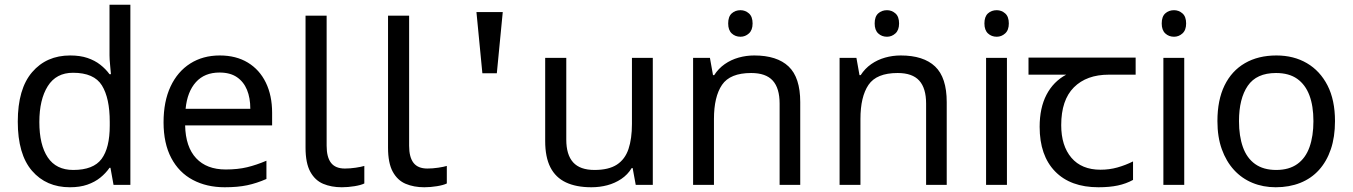

<svg xmlns="http://www.w3.org/2000/svg" viewBox="-20 -780 5706 810"><path d="M275 10Q175 10 115 -59.5Q55 -129 55 -267Q55 -405 115.5 -475.5Q176 -546 276 -546Q318 -546 349 -535.5Q380 -525 403 -507Q426 -489 442 -467H448Q447 -480 444.5 -505.5Q442 -531 442 -546V-760H530V0H459L446 -72H442Q426 -49 403 -30.5Q380 -12 348.5 -1Q317 10 275 10ZM289 -63Q374 -63 408.5 -109.5Q443 -156 443 -250V-266Q443 -366 410 -419.5Q377 -473 288 -473Q217 -473 181.5 -416.5Q146 -360 146 -265Q146 -169 181.5 -116Q217 -63 289 -63Z M907 -546Q976 -546 1025.5 -516Q1075 -486 1101.5 -431.5Q1128 -377 1128 -304V-251H761Q763 -160 807.5 -112.5Q852 -65 932 -65Q983 -65 1022.5 -74.5Q1062 -84 1104 -102V-25Q1063 -7 1023 1.5Q983 10 928 10Q852 10 793.5 -21Q735 -52 702.5 -113.5Q670 -175 670 -264Q670 -352 699.5 -415Q729 -478 782.5 -512Q836 -546 907 -546ZM906 -474Q843 -474 806.5 -433.5Q770 -393 763 -321H1036Q1036 -367 1022 -401Q1008 -435 979.5 -454.5Q951 -474 906 -474Z M1422 10Q1378 10 1343.5 -4.5Q1309 -19 1289 -55.5Q1269 -92 1269 -157V-714H1358V-165Q1358 -117 1376.5 -93Q1395 -69 1435 -69Q1457 -69 1480.5 -72.5Q1504 -76 1517 -80V-6Q1503 1 1475.5 5.5Q1448 10 1422 10Z M1770 10Q1726 10 1691.5 -4.5Q1657 -19 1637 -55.5Q1617 -92 1617 -157V-714H1706V-165Q1706 -117 1724.5 -93Q1743 -69 1783 -69Q1805 -69 1828.5 -72.5Q1852 -76 1865 -80V-6Q1851 1 1823.5 5.5Q1796 10 1770 10Z M2015 -471 1990 -729H2101L2076 -471Z M2734 -536V0H2662L2649 -71H2645Q2628 -43 2601 -25Q2574 -7 2542 1.5Q2510 10 2475 10Q2411 10 2367.5 -10.5Q2324 -31 2302 -74Q2280 -117 2280 -185V-536H2369V-191Q2369 -127 2398 -95Q2427 -63 2488 -63Q2548 -63 2582.5 -85.5Q2617 -108 2631.5 -151.5Q2646 -195 2646 -257V-536Z M3104 -737Q3124 -737 3139.5 -723.5Q3155 -710 3155 -681Q3155 -653 3139.5 -639Q3124 -625 3104 -625Q3082 -625 3067 -639Q3052 -653 3052 -681Q3052 -710 3067 -723.5Q3082 -737 3104 -737ZM3162 -546Q3258 -546 3307 -499.5Q3356 -453 3356 -349V0H3269V-343Q3269 -408 3240 -440Q3211 -472 3149 -472Q3060 -472 3026 -422Q2992 -372 2992 -278V0H2904V-536H2975L2988 -463H2993Q3011 -491 3037.5 -509.5Q3064 -528 3096 -537Q3128 -546 3162 -546Z M3722 -737Q3742 -737 3757.5 -723.5Q3773 -710 3773 -681Q3773 -653 3757.5 -639Q3742 -625 3722 -625Q3700 -625 3685 -639Q3670 -653 3670 -681Q3670 -710 3685 -723.5Q3700 -737 3722 -737ZM3780 -546Q3876 -546 3925 -499.5Q3974 -453 3974 -349V0H3887V-343Q3887 -408 3858 -440Q3829 -472 3767 -472Q3678 -472 3644 -422Q3610 -372 3610 -278V0H3522V-536H3593L3606 -463H3611Q3629 -491 3655.5 -509.5Q3682 -528 3714 -537Q3746 -546 3780 -546Z M4228 -536V0H4140V-536ZM4185 -737Q4205 -737 4220.5 -723.5Q4236 -710 4236 -681Q4236 -653 4220.5 -639Q4205 -625 4185 -625Q4163 -625 4148 -639Q4133 -653 4133 -681Q4133 -710 4148 -723.5Q4163 -737 4185 -737Z M4614 10Q4496 10 4431 -57Q4366 -124 4366 -245Q4366 -325 4395 -380.5Q4424 -436 4478 -465H4319V-537H4771V-465H4658Q4564 -465 4510.5 -411.5Q4457 -358 4457 -252Q4457 -165 4500 -114.5Q4543 -64 4623 -64Q4660 -64 4694 -73.5Q4728 -83 4760 -99V-21Q4731 -5 4696 2.5Q4661 10 4614 10Z M4976 -536V0H4888V-536ZM4933 -737Q4953 -737 4968.5 -723.5Q4984 -710 4984 -681Q4984 -653 4968.5 -639Q4953 -625 4933 -625Q4911 -625 4896 -639Q4881 -653 4881 -681Q4881 -710 4896 -723.5Q4911 -737 4933 -737Z M5612 -269Q5612 -202 5594.5 -150.5Q5577 -99 5544.5 -63Q5512 -27 5465.5 -8.5Q5419 10 5362 10Q5309 10 5264 -8.5Q5219 -27 5186 -63Q5153 -99 5134.5 -150.5Q5116 -202 5116 -269Q5116 -358 5146 -419.5Q5176 -481 5232 -513.5Q5288 -546 5365 -546Q5438 -546 5493.5 -513.5Q5549 -481 5580.5 -419.5Q5612 -358 5612 -269ZM5207 -269Q5207 -206 5223.5 -159.5Q5240 -113 5275 -88Q5310 -63 5364 -63Q5418 -63 5453 -88Q5488 -113 5504.5 -159.5Q5521 -206 5521 -269Q5521 -333 5504 -378Q5487 -423 5452.5 -447.5Q5418 -472 5363 -472Q5281 -472 5244 -418Q5207 -364 5207 -269Z"/></svg>

Font: ugurmukhi85
Style: Book
Weight: 400
Designer: Jelle Bosma - Monotype Design Team
Foundry: Monotype Imaging Inc.
Version: Version 2.003